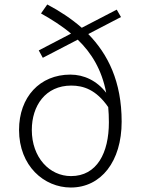

<svg xmlns="http://www.w3.org/2000/svg" viewBox="-20 -824 635 857"><path d="M463 -346C465 -325 466 -302 466 -278C466 -142 413 -38 297 -38C201 -38 122 -121 122 -244C122 -352 183 -442 298 -442C352 -442 409 -424 463 -346ZM171 -566 327 -647C388 -588 434 -514 454 -410C412 -464 355 -491 294 -491C158 -491 65 -391 65 -244C65 -83 177 13 296 13C431 13 523 -103 523 -281C523 -460 462 -582 374 -672L520 -748L501 -781L345 -700C298 -741 246 -775 191 -804L163 -764C211 -737 257 -708 297 -674L153 -599Z"/></svg>

Font: Noto Sans TC Light
Style: Regular
Weight: 300
Designer: Ryoko NISHIZUKA 西塚涼子 (kana, bopomofo & ideographs); Paul D. Hunt (Latin, Greek & Cyrillic); Sandoll Communications 산돌커뮤니
Foundry: Adobe
Version: Version 2.004;hotconv 1.0.118;makeotfexe 2.5.65603